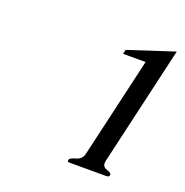

<svg xmlns="http://www.w3.org/2000/svg" viewBox="-93 -776 617 642"><g transform="rotate(20 215.0 -455.0)"><path d="M213.4 -226.6V-227.1Q214.4 -234.4 235.6 -240Q256.8 -245.6 261.7 -266.6L344.2 -623H264.2L267.6 -638.2L430.2 -691.4L332 -266.6Q331.1 -262.2 331.1 -258.3Q331.1 -244.1 347.4 -239.3Q363.8 -234.4 361.8 -227.1V-226.6Q360.4 -219.7 352.5 -219.7H219.7Q213.4 -219.7 213.4 -224.6Q212.9 -225.1 212.9 -225.6Q212.9 -226.1 213.4 -226.6Z"/></g></svg>

Font: Caudex
Style: Italic
Weight: 400
Italic angle: -13°
Version: Version 1.04